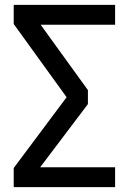

<svg xmlns="http://www.w3.org/2000/svg" viewBox="-20 -764 526 784"><path d="M450 -744H36V-666L252 -367L36 -78V0H450V-81H144L339 -339V-396L146 -663H450Z"/></svg>

Font: Glow Sans SC Condensed Medium
Style: Regular
Weight: 600
Width: 3
Designer: Ryoko NISHIZUKA (kana, bopomofo & ideographs); Paul D. Hunt (Latin, Greek & Cyrillic); Sandoll Communications, Soo-young
Version: Version 0.93